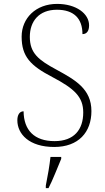

<svg xmlns="http://www.w3.org/2000/svg" viewBox="-20 -744 541 985"><path d="M258 10C383 10 449 -66 449 -174C449 -288 366 -334 269 -387C178 -436 133 -471 133 -555C133 -635 180 -694 272 -694C358 -694 403 -650 403 -569C425 -569 437 -585 437 -614C437 -674 371 -724 273 -724C164 -724 91 -651 91 -556C91 -453 137 -407 248 -349C362 -289 407 -247 407 -167C407 -79 360 -20 260 -20C156 -20 102 -76 101 -173C80 -173 69 -154 69 -127C69 -56 130 10 258 10ZM215 208V221H229C250 181 276 113 294 71V61H239C234 106 225 159 215 208Z"/></svg>

Font: Noto Serif Sinhala ExtraLight
Style: Regular
Weight: 200
Designer: Jelle Bosma - Monotype Design Team
Foundry: Monotype Imaging Inc.
Version: Version 2.007